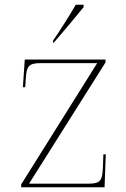

<svg xmlns="http://www.w3.org/2000/svg" viewBox="-20 -786 529 806"><path d="M203 -616V-606H205C244 -651 303 -721 331 -756V-766H298C272 -721 231 -656 203 -616ZM69 0H419L424 -138H414L412 -85C410 -29 403 -15 351 -15H102L423 -524V-536H84L76 -420H86L88 -452C91 -507 99 -521 151 -521H388L69 -12Z"/></svg>

Font: Noto Serif Display Thin
Style: Regular
Weight: 100
Designer: Monotype Design Team
Foundry: Monotype Imaging Inc.
Version: Version 2.009